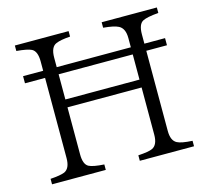

<svg xmlns="http://www.w3.org/2000/svg" viewBox="-102 -833 1023 942"><g transform="rotate(-15 409.5 -362.5)"><path d="M151.9 -522.9H49.8V-559.1H151.9V-606.9Q151.9 -658.2 126 -671.9Q106.4 -682.1 49.8 -687V-714.8H322.8V-687Q273.4 -683.6 251 -673.8Q220.7 -662.1 220.7 -606.9V-559.1H597.2V-606Q597.2 -655.8 566.9 -670.9Q545.4 -682.1 490.7 -687V-714.8H771V-687Q712.4 -682.1 690.9 -670.9Q666 -657.7 666 -606V-559.1H771V-522.9H666V-115.7Q666 -66.4 693.8 -51.8Q714.8 -40.5 771 -37.6V-9.8H495.6V-37.6Q549.8 -41 567.9 -49.8Q597.2 -63.5 597.2 -115.7V-355H220.7V-115.7Q220.7 -64.9 245.6 -51.8Q266.1 -41 322.8 -37.6V-9.8H49.8V-37.6Q100.6 -41 122.1 -49.8Q151.9 -63.5 151.9 -115.7ZM220.7 -522.9V-395H597.2V-522.9Z"/></g></svg>

Font: I.MingCP
Style: Regular
Weight: 400
Designer: I.Font Project
Version: Version 8.000; Sep 06, 2022